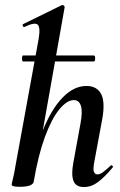

<svg xmlns="http://www.w3.org/2000/svg" viewBox="-20 -746 483 775"><path d="M73 -498Q69 -498 69 -510Q69 -522 73 -522H359Q364 -522 364 -510Q364 -498 359 -498ZM60 8Q41 8 34 5.5Q27 3 27 0Q27 -4 32.5 -26Q38 -48 42 -74L136 -589Q144 -637 131.5 -647Q119 -657 78 -637Q74 -636 72 -642Q70 -648 74 -649L229 -725Q234 -727 238 -723Q242 -719 241 -717L116 -12Q111 8 60 8ZM319 9Q286 9 276.5 -16Q267 -41 276 -89L305 -248Q314 -296 306.5 -319Q299 -342 278 -342Q250 -342 219 -304Q188 -266 161 -192.5Q134 -119 116 -12L98 -13Q118 -132 152.5 -218.5Q187 -305 232.5 -352Q278 -399 329 -399Q371 -399 388 -367Q405 -335 393 -267L360 -89Q355 -61 359.5 -51.5Q364 -42 373 -42Q384 -42 397 -52Q410 -62 426 -77Q429 -81 433.5 -77Q438 -73 434 -69Q403 -32 376 -11.5Q349 9 319 9Z"/></svg>

Font: Cormorant
Style: Bold Italic
Weight: 700
Italic angle: -10°
Designer: Christian Thalmann (Catharsis Fonts)
Foundry: Catharsis Fonts
Version: Version 4.000